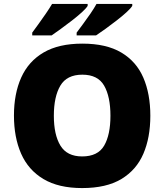

<svg xmlns="http://www.w3.org/2000/svg" viewBox="-20 -947 837 977"><path d="M745 -358Q745 -247 709.5 -164.5Q674 -82 597.5 -36Q521 10 398 10Q278 10 201 -36Q124 -82 87.5 -165Q51 -248 51 -359Q51 -470 88 -552.5Q125 -635 202 -680Q279 -725 399 -725Q521 -725 597.5 -679.5Q674 -634 709.5 -551.5Q745 -469 745 -358ZM254 -358Q254 -261 287.5 -206Q321 -151 398 -151Q478 -151 510 -206Q542 -261 542 -358Q542 -455 510 -511Q478 -567 399 -567Q320 -567 287 -511Q254 -455 254 -358ZM653 -917Q645 -904 623 -884Q601 -864 572.5 -842Q544 -820 516.5 -800Q489 -780 469 -767H370V-781Q384 -800 403 -825.5Q422 -851 440.5 -878Q459 -905 471 -927H653ZM426 -917Q418 -904 396 -884Q374 -864 345.5 -842Q317 -820 289.5 -800Q262 -780 243 -767H144V-781Q158 -800 176.5 -825.5Q195 -851 213.5 -878Q232 -905 245 -927H426Z"/></svg>

Font: Noto Sans Oriya Blk
Style: Regular
Weight: 900
Designer: Amélie Bonet and Sol Matas
Foundry: Google LLC
Version: Version 2.006; ttfautohint (v1.8.4.7-5d5b)